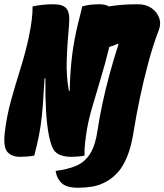

<svg xmlns="http://www.w3.org/2000/svg" viewBox="-67 -730 771 901"><path d="M94 0Q81 3 61 4.5Q41 6 27 6Q-11 6 -31.5 -16Q-52 -38 -45 -105Q-36 -184 -15 -259.5Q6 -335 29.5 -409.5Q53 -484 69 -560Q78 -603 82 -637.5Q86 -672 86 -700Q133 -710 184 -710Q228 -710 245 -690Q262 -670 257 -614Q248 -516 246 -443.5Q244 -371 256 -304H260Q262 -394 271.5 -470.5Q281 -547 300 -623Q305 -642 311 -666.5Q317 -691 319 -700Q336 -705 355 -707.5Q374 -710 399 -710Q427 -710 444 -700Q476 -705 508 -707.5Q540 -710 580 -710Q618 -710 644 -692Q670 -674 680 -646Q690 -618 678 -588Q652 -521 629.5 -437.5Q607 -354 589.5 -270.5Q572 -187 561 -118Q550 -46 531.5 0.5Q513 47 490 74Q467 101 439 118Q402 140 367 145.5Q332 151 299 151Q245 151 222 129Q199 107 194 72Q251 65 291.5 47.5Q332 30 356.5 -9.5Q381 -49 391 -120Q399 -174 413 -240.5Q427 -307 446.5 -379Q466 -451 489 -522L486 -525Q466 -515 446 -510Q427 -432 405 -359.5Q383 -287 364 -221Q345 -155 337 -97Q332 -61 330.5 -40Q329 -19 330 0Q319 3 299.5 4.5Q280 6 270 6Q206 6 185 -27Q172 -47 162.5 -94.5Q153 -142 149 -211Q145 -280 146 -362H142Q138 -289 134 -236Q130 -183 123.5 -139Q117 -95 106 -49Q103 -37 100 -25Q97 -13 94 0Z"/></svg>

Font: Recursive Mn Csl St XBk
Style: Italic
Weight: 1000
Italic angle: -15°
Monospace: yes
Version: Version 1.079;hotconv 1.0.112;makeotfexe 2.5.65598; ttfautoh